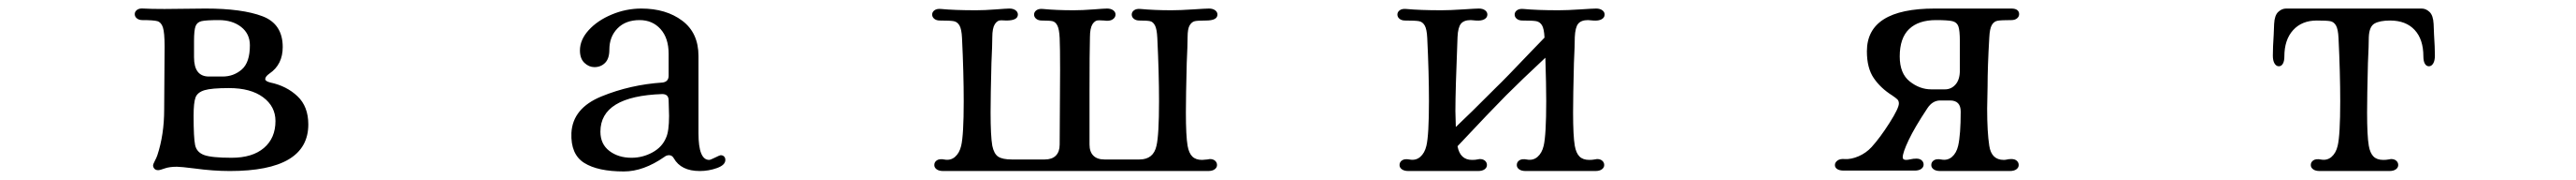

<svg xmlns="http://www.w3.org/2000/svg" viewBox="-20 -400 6040 421"><path d="M317 -380Q333 -379 366 -379L462 -380Q548 -380 595.5 -362Q643 -344 643 -290Q643 -249 612 -228Q602 -221 602 -215Q602 -210 614 -207Q652 -199 677.5 -175Q703 -151 703 -109Q703 0 519 0Q480 0 436 -6Q404 -10 395 -10Q377 -10 366 -6Q355 -2 351 -2Q345 -2 342 -5.5Q339 -9 339 -13Q339 -16 343 -23.5Q347 -31 349 -37Q365 -85 365 -144L366 -291Q366 -324 362 -336Q358 -348 349 -350.5Q340 -353 314 -353Q306 -353 301 -357Q296 -361 296 -367Q296 -373 301.5 -377Q307 -381 317 -380ZM470 -221H502Q528 -221 547 -237.5Q566 -254 566 -294Q566 -321 545.5 -337Q525 -353 493 -353Q463 -353 452.5 -350.5Q442 -348 438.5 -338.5Q435 -329 435 -304V-266Q435 -221 470 -221ZM523 -31Q572 -31 599 -54Q626 -77 626 -117Q626 -151 597 -172.5Q568 -194 517 -194Q476 -194 459.5 -189Q443 -184 438.5 -172Q434 -160 434 -129Q434 -78 437.5 -61Q441 -44 458.5 -37.5Q476 -31 523 -31Z M1320 -89Q1323 -147 1390.5 -174.5Q1458 -202 1534 -207Q1548 -209 1548 -223V-274Q1548 -311 1529 -332Q1510 -353 1480 -353Q1447 -353 1428 -333.5Q1409 -314 1409 -284Q1409 -263 1399 -253Q1389 -243 1374 -243Q1361 -243 1350.5 -253Q1340 -263 1340 -282Q1340 -307 1360.5 -329.5Q1381 -352 1414.5 -366Q1448 -380 1484 -380Q1542 -380 1580 -351.5Q1618 -323 1618 -269V-88Q1618 -26 1643 -26Q1646 -26 1657 -31.5Q1668 -37 1670 -37Q1675 -37 1678 -34Q1681 -31 1681 -26Q1681 -14 1661.5 -7Q1642 0 1621 0Q1577 0 1560 -30Q1556 -37 1549 -37Q1543 -37 1538 -33Q1489 1 1443 1Q1382 1 1350 -19Q1318 -39 1320 -89ZM1549 -129 1548 -165Q1548 -180 1533 -180Q1388 -175 1388 -92Q1388 -63 1409 -47Q1430 -31 1461 -31Q1487 -31 1510 -43.5Q1533 -56 1542 -78Q1549 -93 1549 -129Z M2187 -379Q2218 -376 2269 -376Q2289 -376 2315 -378Q2341 -380 2347 -380Q2356 -380 2361.5 -376Q2367 -372 2367 -366Q2367 -352 2340 -352Q2338 -352 2328.5 -352.5Q2319 -353 2313 -343.5Q2307 -334 2307 -313Q2307 -295 2305 -253Q2303 -175 2303 -137Q2303 -82 2307 -59Q2311 -40 2321 -33.5Q2331 -27 2353 -27H2430Q2447 -27 2456 -36Q2465 -45 2465 -62L2466 -236Q2466 -290 2465 -311Q2464 -332 2459.5 -340.5Q2455 -349 2448 -350.5Q2441 -352 2423 -352Q2415 -352 2410 -356Q2405 -360 2405 -366Q2405 -372 2410.5 -376Q2416 -380 2426 -379Q2457 -376 2498 -376Q2518 -376 2544 -378Q2570 -380 2576 -380Q2585 -380 2590.5 -376Q2596 -372 2596 -366Q2596 -359 2589 -354.5Q2582 -350 2569 -352Q2567 -352 2557.5 -352.5Q2548 -353 2542 -343.5Q2536 -334 2536 -313Q2535 -277 2535 -189V-62Q2535 -45 2544 -36Q2553 -27 2570 -27H2652Q2685 -27 2692 -59Q2698 -84 2698 -163Q2698 -229 2694 -311Q2693 -332 2688.5 -340.5Q2684 -349 2677 -350.5Q2670 -352 2652 -352Q2644 -352 2639 -356Q2634 -360 2634 -366Q2634 -372 2639.5 -376Q2645 -380 2655 -379Q2687 -376 2727 -376Q2747 -376 2777.5 -378Q2808 -380 2815 -380Q2824 -380 2829.5 -376Q2835 -372 2835 -366Q2835 -352 2808 -352Q2789 -352 2782 -350.5Q2775 -349 2770 -341Q2765 -333 2765 -313Q2765 -295 2763 -253Q2761 -175 2761 -137Q2761 -82 2765 -59Q2768 -42 2776 -34Q2784 -26 2799 -26L2811 -27L2817 -28Q2825 -28 2829.5 -24Q2834 -20 2834 -14Q2834 -8 2828.5 -4Q2823 0 2813 0H2192Q2182 0 2176.5 -4Q2171 -8 2171 -14Q2171 -21 2177 -25Q2183 -29 2194 -27Q2209 -24 2219.5 -33Q2230 -42 2234 -59Q2240 -84 2240 -163Q2240 -229 2236 -311Q2235 -332 2230 -340.5Q2225 -349 2216.5 -350.5Q2208 -352 2184 -352Q2176 -352 2171 -356Q2166 -360 2166 -366Q2166 -372 2171.5 -376Q2177 -380 2187 -379Z M3725 -28Q3733 -28 3737.5 -24Q3742 -20 3742 -14Q3742 -8 3736.5 -4Q3731 0 3721 0H3638H3558Q3548 0 3542.5 -4Q3537 -8 3537 -14Q3537 -21 3543 -25Q3549 -29 3560 -27Q3575 -24 3585.5 -33Q3596 -42 3600 -59Q3606 -84 3606 -164Q3606 -201 3604 -265Q3546 -211 3512 -177Q3478 -143 3398 -58Q3404 -26 3432 -26Q3440 -26 3444 -27L3450 -28Q3458 -28 3462.5 -24Q3467 -20 3467 -14Q3467 -8 3461.5 -4Q3456 0 3446 0H3363H3283Q3273 0 3267.5 -4Q3262 -8 3262 -14Q3262 -21 3268 -25Q3274 -29 3285 -27Q3300 -24 3310.5 -33Q3321 -42 3325 -59Q3331 -84 3331 -163Q3331 -229 3327 -311Q3326 -332 3321 -340.5Q3316 -349 3307.5 -350.5Q3299 -352 3275 -352Q3267 -352 3262 -356Q3257 -360 3257 -366Q3257 -372 3262.5 -376Q3268 -380 3278 -379Q3310 -376 3360 -376Q3380 -376 3410.5 -378Q3441 -380 3448 -380Q3457 -380 3462.5 -376Q3468 -372 3468 -366Q3468 -359 3461 -355Q3454 -351 3441 -352L3429 -353Q3413 -353 3406 -344.5Q3399 -336 3398 -313Q3393 -188 3393 -140L3394 -103Q3424 -131 3490 -197Q3507 -213 3571 -280L3602 -312Q3601 -333 3596 -341Q3591 -349 3582.5 -350.5Q3574 -352 3550 -352Q3542 -352 3537 -356Q3532 -360 3532 -366Q3532 -372 3537.5 -376Q3543 -380 3553 -379Q3585 -376 3635 -376Q3655 -376 3685.5 -378Q3716 -380 3723 -380Q3732 -380 3737.5 -376Q3743 -372 3743 -366Q3743 -359 3736 -355Q3729 -351 3716 -352L3704 -353Q3688 -353 3681 -344.5Q3674 -336 3673 -313Q3673 -295 3671 -253Q3669 -175 3669 -137Q3669 -82 3673 -59Q3676 -42 3684 -34Q3692 -26 3707 -26Q3714 -26 3719 -27Z M4304 -1Q4294 -1 4288.5 -4.5Q4283 -8 4283 -14Q4283 -20 4289 -24.5Q4295 -29 4306 -28Q4321 -27 4338.5 -34.5Q4356 -42 4369 -56Q4389 -78 4411 -112.5Q4433 -147 4433 -158Q4433 -164 4429.5 -167.5Q4426 -171 4417 -177Q4390 -194 4374 -217.5Q4358 -241 4358 -280Q4358 -380 4517 -380H4697Q4706 -380 4710.5 -376.5Q4715 -373 4715 -367Q4715 -361 4710 -357Q4705 -353 4697 -353Q4673 -353 4664.5 -351.5Q4656 -350 4651 -341.5Q4646 -333 4645 -312Q4641 -244 4641 -198L4640 -146Q4640 -91 4645 -59Q4650 -26 4679 -26Q4683 -26 4687 -27Q4691 -28 4697 -28Q4705 -28 4709.5 -24Q4714 -20 4714 -14Q4714 -8 4708.5 -4Q4703 0 4693 0H4530Q4520 0 4514.5 -4Q4509 -8 4509 -14Q4509 -21 4515 -25Q4521 -29 4532 -27Q4547 -24 4557.5 -33Q4568 -42 4572 -59Q4578 -85 4578 -139Q4578 -165 4553 -165H4530Q4512 -165 4500 -147Q4470 -102 4456 -72.5Q4442 -43 4442 -32Q4442 -26 4450 -26Q4454 -26 4460.5 -27.5Q4467 -29 4474 -29Q4482 -29 4486.5 -25Q4491 -21 4491 -15Q4491 -9 4485.5 -5Q4480 -1 4470 -1ZM4509 -191H4541Q4556 -191 4566 -202.5Q4576 -214 4576 -235V-303Q4576 -329 4572.5 -338.5Q4569 -348 4558.5 -350.5Q4548 -353 4520 -353Q4479 -353 4457 -332Q4435 -311 4435 -268Q4435 -228 4458.5 -209.5Q4482 -191 4509 -191Z M5312 -319 5313 -344Q5314 -364 5322.5 -372Q5331 -380 5341 -380H5659Q5669 -380 5677.5 -372Q5686 -364 5687 -344L5688 -319Q5690 -289 5690 -270Q5690 -258 5686 -251.5Q5682 -245 5676 -245Q5670 -245 5666.5 -251Q5663 -257 5663 -268Q5663 -308 5642.5 -330Q5622 -352 5585 -352Q5561 -352 5548.5 -345Q5536 -338 5535 -313Q5535 -295 5533 -253Q5531 -175 5531 -137Q5531 -82 5535 -59Q5538 -42 5546 -34Q5554 -26 5569 -26Q5576 -26 5581 -27L5587 -28Q5595 -28 5599.5 -24Q5604 -20 5604 -14Q5604 -8 5598.5 -4Q5593 0 5583 0H5500H5420Q5410 0 5404.5 -4Q5399 -8 5399 -14Q5399 -21 5405 -25Q5411 -29 5422 -27Q5437 -24 5447.5 -33Q5458 -42 5462 -59Q5468 -84 5468 -163Q5468 -229 5464 -311Q5463 -332 5458 -340.5Q5453 -349 5444.5 -350.5Q5436 -352 5413 -352Q5378 -352 5357.5 -329.5Q5337 -307 5337 -268Q5337 -257 5333.5 -251Q5330 -245 5324 -245Q5318 -245 5314 -251.5Q5310 -258 5310 -270Q5310 -289 5312 -319Z"/></svg>

Font: Hina Mincho
Style: Regular
Weight: 400
Designer: satsuyako
Foundry: satsuyako
Version: Version 1.100